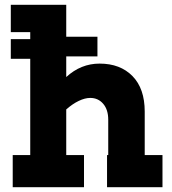

<svg xmlns="http://www.w3.org/2000/svg" viewBox="-20 -780 717 800"><path d="M657 -134V0H426V-134H431V-281Q431 -323 410 -347.5Q389 -372 356 -372Q334 -372 308 -359.5Q282 -347 256 -324V-134H330V0H33V-134H106V-535H25V-617H106V-646H25V-760H256V-627H386V-545H256V-459Q317 -515 395 -515Q481 -515 532 -463Q583 -411 583 -315V-134Z"/></svg>

Font: Arvo
Style: Bold
Weight: 700
Designer: Anton Koovit (Cyrillic Expansion: Cyreal)
Foundry: Anton Koovit, Yassin Baggar
Version: Version 3.000